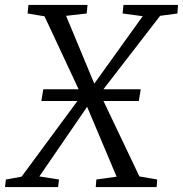

<svg xmlns="http://www.w3.org/2000/svg" viewBox="-50 -763 746 783"><path d="M-29.5 0 -26 -31 38 -42.5 288.5 -382 333.5 -420.5 532 -697 450 -708 453.5 -743H676L673.5 -708L603 -698.5L354.5 -376.5L309.5 -333.5L110.5 -43.5L190.5 -31L187 0ZM340.5 0 343 -31 425.5 -42.5 304 -330.5 284 -370.5 131.5 -696.5 62.5 -708 66 -743H307L303.5 -708L219.5 -698.5L335.5 -419.5L357 -382.5L518.5 -43.5L591 -31L589 0ZM118.5 -351 126.5 -399H524L516 -351Z"/></svg>

Font: Merriweather 48pt Light
Style: Italic
Weight: 300
Italic angle: -7.8°
Version: Version 2.101